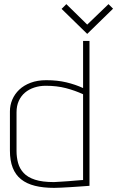

<svg xmlns="http://www.w3.org/2000/svg" viewBox="-20 -898 567 929"><path d="M527 -856 505 -878 402 -779 301 -878 278 -855 402 -734ZM413 1V-700H382V-472Q345 -489 301.5 -499.5Q258 -510 204 -510Q161 -510 128 -497.5Q95 -485 73 -464Q51 -443 39.5 -416Q28 -389 28 -359V-169Q28 -121 41.5 -86.5Q55 -52 82 -30.5Q109 -9 149 1Q189 11 242 11Q254 11 275 10Q296 9 320 7.5Q344 6 365.5 4.5Q387 3 400.5 2Q414 1 413 1ZM382 -442V-27Q383 -27 373.5 -26.5Q364 -26 348 -24.5Q332 -23 313 -21.5Q294 -20 275 -19Q256 -18 241 -17Q185 -17 149.5 -28.5Q114 -40 94.5 -61Q75 -82 67.5 -109.5Q60 -137 60 -167V-355Q60 -386 71 -410Q82 -434 101 -450Q120 -466 146 -474.5Q172 -483 201 -483Q255 -483 299 -471.5Q343 -460 382 -442Z"/></svg>

Font: Advent Pro ExtraLight
Style: Regular
Weight: 250
Version: Version 3.000